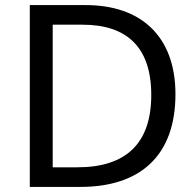

<svg xmlns="http://www.w3.org/2000/svg" viewBox="-20 -734 770 754"><path d="M669 -364C669 -593 532 -714 317 -714H97V0H296C531 0 669 -123 669 -364ZM574 -361C574 -173 477 -77 284 -77H187V-637H304C476 -637 574 -551 574 -361Z"/></svg>

Font: Noto Sans Tifinagh Agraw Imazighen
Style: Regular
Weight: 400
Designer: JamraPatel
Foundry: JamraPatel LLC
Version: Version 2.006